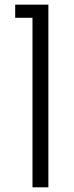

<svg xmlns="http://www.w3.org/2000/svg" viewBox="-20 -591 315 814"><path d="M117.7 203.1V-515.6H44.4V-571.3H185.1V203.1Z"/></svg>

Font: Heebo Light
Style: Regular
Weight: 300
Designer: Oded Ezer
Foundry: Ezer Type House
Version: Version 3.100